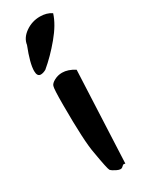

<svg xmlns="http://www.w3.org/2000/svg" viewBox="-176 -699 566 727"><g transform="rotate(-30 107.0 -335.5)"><path d="M21 -494Q21 -527 47 -593Q51 -622 79.5 -642Q108 -662 143 -662Q172 -662 193 -648Q180 -606 140.5 -558.5Q101 -511 60 -477Q47 -470 37 -470Q21 -470 21 -494ZM52 -328Q52 -398 56 -409Q59 -419 75 -427.5Q91 -436 109 -436Q135 -436 163 -418L145 -18Q143 -18 140.5 -19Q138 -20 137 -19Q134 -18 128 -12Q121 -5 104 -13Q87 -21 81 -28Q76 -36 63 -113Q52 -167 52 -328Z"/></g></svg>

Font: NaniFont Regular
Style: Regular
Weight: 400
Designer: Nanigashitei
Version: Version 1.036